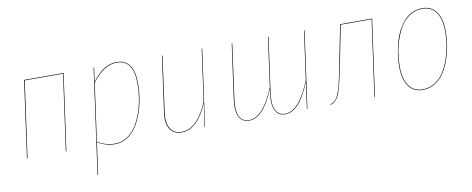

<svg xmlns="http://www.w3.org/2000/svg" viewBox="-63 -806 3139 1278"><g transform="rotate(-10 1507.0 -167.5)"><path d="M328.1 0 399.9 -513.2H141.1L69.3 0H65.4L137.2 -517.1H404.3L332 0Z M508.8 191.4 606.9 -517.1H610.8L597.2 -421.9Q671.9 -527.3 764.6 -527.3Q822.8 -527.3 851.6 -485.1Q880.4 -442.9 880.4 -362.3Q880.4 -314.9 872.8 -265.1Q865.2 -215.3 847.9 -165.8Q830.6 -116.2 805.7 -77.6Q780.8 -39.1 743.2 -14.9Q705.6 9.3 660.6 9.3Q597.7 9.3 543 -24.9L512.7 191.4ZM660.6 5.4Q705.1 5.4 742.2 -18.6Q779.3 -42.5 803.7 -81.1Q828.1 -119.6 845 -168.7Q861.8 -217.8 869.1 -266.6Q876.5 -315.4 876.5 -362.3Q876.5 -523.4 764.6 -523.4Q674.8 -523.4 597.2 -417L543 -28.8Q595.7 5.4 660.6 5.4Z M1109.9 9.3Q1056.6 9.3 1031.7 -30.5Q1006.8 -70.3 1016.6 -140.1L1068.8 -517.1H1072.8L1021 -140.1Q1011.7 -71.8 1035.4 -33.2Q1059.1 5.4 1109.9 5.4Q1165 5.4 1210.2 -39.6Q1255.4 -84.5 1288.6 -166L1337.4 -517.1H1341.3L1269 0H1265.6L1288.6 -158.2Q1255.9 -78.6 1210.4 -34.7Q1165 9.3 1109.9 9.3Z M2029.3 -517.1H2033.2L1960.9 0H1957.5L1981.9 -179.2Q1907.2 9.8 1811 9.8Q1761.7 9.8 1742.7 -31.7Q1723.6 -73.2 1734.4 -148.9L1737.8 -174.3Q1663.1 9.8 1566.4 9.8Q1517.6 9.8 1498 -32Q1478.5 -73.7 1489.3 -148.9L1540.5 -517.1H1544.4L1493.7 -149.4Q1482.9 -74.7 1501 -34.2Q1519 6.3 1566.4 6.3Q1661.6 6.3 1739.3 -184.1L1785.6 -517.1H1789.6L1738.3 -149.4Q1727.5 -74.7 1745.6 -34.2Q1763.7 6.3 1811 6.3Q1905.3 6.3 1983.4 -189.5Z M2489.7 -517.1 2417.5 0H2413.6L2485.4 -513.2H2276.9L2221.7 -236.3Q2209.5 -177.2 2202.1 -145.3Q2194.8 -113.3 2185.8 -83.5Q2176.8 -53.7 2167.5 -39.3Q2158.2 -24.9 2146.2 -14.6Q2134.3 -4.4 2116.7 1.5V-2.4Q2128.9 -6.8 2137.9 -12.9Q2147 -19 2154.5 -27.1Q2162.1 -35.2 2168.7 -49.8Q2175.3 -64.5 2180.7 -79.1Q2186 -93.8 2192.4 -120.1Q2198.7 -146.5 2204.1 -171.4Q2209.5 -196.3 2217.8 -237.8L2273.4 -517.1Z M2739.7 9.3Q2677.7 9.3 2644.5 -38.1Q2611.3 -85.4 2611.3 -170.4Q2611.3 -208 2616.7 -247.6Q2622.1 -287.1 2632.6 -327.6Q2643.1 -368.2 2661.1 -403.8Q2679.2 -439.5 2702.6 -467.3Q2726.1 -495.1 2758.8 -511.2Q2791.5 -527.3 2829.6 -527.3Q2891.1 -527.3 2924.3 -480.7Q2957.5 -434.1 2957.5 -349.6Q2957.5 -304.7 2950.4 -257.6Q2943.4 -210.4 2926.8 -162.1Q2910.2 -113.8 2886 -76.2Q2861.8 -38.6 2823.7 -14.6Q2785.6 9.3 2739.7 9.3ZM2739.7 5.4Q2785.2 5.4 2822.5 -18.3Q2859.9 -42 2883.5 -79.3Q2907.2 -116.7 2923.6 -164.6Q2939.9 -212.4 2946.8 -258.8Q2953.6 -305.2 2953.6 -349.6Q2953.6 -432.6 2921.4 -478Q2889.2 -523.4 2829.6 -523.4Q2784.7 -523.4 2747.6 -500.5Q2710.4 -477.5 2686.5 -440.7Q2662.6 -403.8 2646 -356.4Q2629.4 -309.1 2622.3 -262.5Q2615.2 -215.8 2615.2 -170.4Q2615.2 -86.9 2647.5 -40.8Q2679.7 5.4 2739.7 5.4Z"/></g></svg>

Font: Fira Sans Compressed Four
Style: Italic
Weight: 100
Width: 3
Italic angle: -8°
Designer: Carrois Corporate & Edenspiekermann AG
Foundry: Carrois Corporate GbR & Edenspiekermann AG
Version: Version 4.203;PS 004.203;hotconv 1.0.88;makeotf.lib2.5.64775